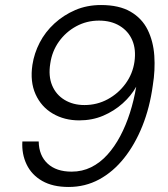

<svg xmlns="http://www.w3.org/2000/svg" viewBox="-20 -732 669 764"><path d="M253 12Q190 12 148 -12Q106 -36 86 -77.5Q66 -119 69 -169H134Q135 -113 169.5 -81Q204 -49 265 -49Q307 -49 342.5 -66.5Q378 -84 407 -116Q436 -148 458.5 -190.5Q481 -233 497 -283Q513 -333 522 -387Q502 -351 468 -320.5Q434 -290 390.5 -271.5Q347 -253 295 -253Q236 -253 190 -280Q144 -307 121.5 -357Q99 -407 109 -474Q116 -520 138 -562.5Q160 -605 196.5 -638.5Q233 -672 279.5 -692Q326 -712 382 -712Q454 -712 499.5 -685.5Q545 -659 567.5 -613.5Q590 -568 594 -510.5Q598 -453 588 -392Q576 -304 546.5 -230.5Q517 -157 473.5 -102.5Q430 -48 374.5 -18Q319 12 253 12ZM316 -314Q366 -314 408.5 -337Q451 -360 479.5 -399Q508 -438 515 -486Q522 -535 506.5 -571.5Q491 -608 456.5 -629Q422 -650 374 -650Q325 -650 283.5 -627.5Q242 -605 214.5 -566.5Q187 -528 180 -479Q172 -429 187.5 -392Q203 -355 237 -334.5Q271 -314 316 -314Z"/></svg>

Font: DM Sans 10pt Light
Style: Italic
Weight: 300
Italic angle: -10°
Version: Version 4.004;gftools[0.9.30]